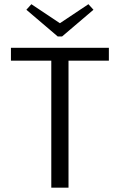

<svg xmlns="http://www.w3.org/2000/svg" viewBox="-20 -872 557 892"><path d="M414.2 -826.7 268.3 -702.5H248.3L102.5 -826.7L125.8 -852.5L258.3 -764.2L390.8 -852.5ZM30.8 -590V-650H485.8V-590H298.3V0H218.3V-590Z"/></svg>

Font: Boon
Style: Regular
Weight: 400
Designer: Sungsit Sawaiwan
Foundry: FontUni
Version: Version 3.0